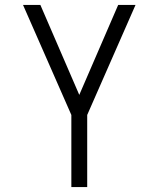

<svg xmlns="http://www.w3.org/2000/svg" viewBox="-20 -755 640 775"><path d="M268 0V-291L73 -735H143L300 -372L457 -735H527L332 -291V0Z"/></svg>

Font: Iosevka Custom Light Extended
Style: Regular
Weight: 300
Width: 7
Monospace: yes
Designer: Belleve Invis
Foundry: Belleve Invis
Version: Version 11.2.4; ttfautohint (v1.8.4)